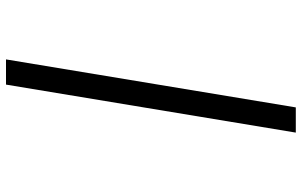

<svg xmlns="http://www.w3.org/2000/svg" viewBox="-203 -660 1006 640"><g transform="rotate(90 300.0 -340.0)"><path d="M178 143 338 -823H422L262 143Z"/></g></svg>

Font: Iosevka Extended Oblique
Style: Regular
Weight: 400
Width: 7
Italic angle: -9°
Monospace: yes
Designer: Belleve Invis
Foundry: Belleve Invis
Version: Version 32.0.1; ttfautohint (v1.8.4)